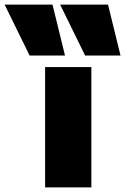

<svg xmlns="http://www.w3.org/2000/svg" viewBox="-136 -810 541 830"><path d="M-8 -570 -116 -790H91L145 -570ZM232 -570 124 -790H331L385 -570ZM59 0V-520H259V0Z"/></svg>

Font: M PLUS 2 Black
Style: Regular
Weight: 900
Designer: Coji Morishita
Foundry: UNDERFOREST DESIGN
Version: Version 1.001